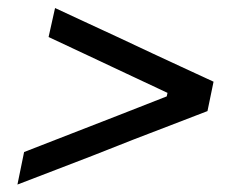

<svg xmlns="http://www.w3.org/2000/svg" viewBox="-20 -544 608 490"><path d="M24.5 -73 41.5 -156Q99.5 -178.5 160.2 -202.2Q221 -226 280.5 -249L405.5 -298L407.5 -307L302 -356.5Q253 -379.5 202.8 -403.2Q152.5 -427 104 -449.5L120.5 -523.5Q162.5 -504 203 -485.2Q243.5 -466.5 279 -450L368.5 -408Q402.5 -392 442.8 -373.5Q483 -355 525 -335.5L509.5 -260.5Q459 -241 410.8 -222.5Q362.5 -204 321 -188L214.5 -146Q172 -129.5 123.5 -111Q75 -92.5 24.5 -73Z"/></svg>

Font: Commissioner
Style: Italic
Weight: 400
Italic angle: -12°
Designer: Kostas Bartsokas
Foundry: Kostas Bartsokas
Version: Version 1.000; ttfautohint (v1.8.3)